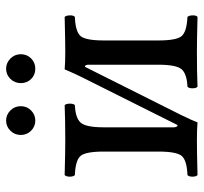

<svg xmlns="http://www.w3.org/2000/svg" viewBox="-39 -623 664 626"><g transform="rotate(-90 293.0 -310.0)"><path d="M198.2 -63 354 -374.5Q366.7 -399.9 379.9 -431.2Q399.9 -429.2 439.9 -429.2Q470.7 -429.2 550.8 -431.2Q555.7 -426.3 555.9 -414.1Q556.2 -401.9 550.8 -397.9Q502.9 -396 488.5 -379.4Q474.1 -362.8 474.1 -303.2V-126Q474.1 -65.9 488.5 -49.6Q502.9 -33.2 550.8 -30.8Q555.7 -25.9 555.9 -13.9Q556.2 -2 550.8 2Q472.7 0 439.9 0Q369.1 0 323.2 2Q318.4 -2 318.1 -13.9Q317.9 -25.9 323.2 -30.8Q365.2 -32.7 380.1 -49.8Q395 -66.9 395 -126V-353Q395 -365.2 388.2 -365.2L231.4 -52.2Q213.9 -16.6 207 2Q185.1 0 146 0Q112.8 0 35.2 2Q30.3 -2 30 -13.9Q29.8 -25.9 35.2 -30.8Q83 -32.7 97.4 -49.3Q111.8 -65.9 111.8 -126V-303.2Q111.8 -363.3 97.4 -379.6Q83 -396 35.2 -397.9Q30.3 -401.9 30 -413.8Q29.8 -425.8 35.2 -431.2Q111.3 -429.2 146 -429.2Q216.8 -429.2 263.2 -431.2Q268.1 -426.3 268.1 -414.1Q268.1 -401.9 263.2 -397.9Q221.2 -396 206.1 -378.9Q190.9 -361.8 190.9 -303.2V-75.2Q191.4 -63 198.2 -63ZM179.9 -540.5Q166 -554.2 166 -574.2Q166 -594.2 179.9 -608.2Q193.8 -622.1 212.9 -622.1Q231.9 -622.1 245.8 -608.2Q259.8 -594.2 259.8 -574.2Q259.8 -554.2 245.8 -540.5Q231.9 -526.9 212.9 -526.9Q193.8 -526.9 179.9 -540.5ZM348.4 -540.5Q335 -554.2 335 -574.2Q335 -594.2 348.9 -608.2Q362.8 -622.1 381.8 -622.1Q400.9 -622.1 415 -608.2Q429.2 -594.2 429.2 -574.2Q429.2 -554.2 415.5 -540.5Q401.9 -526.9 381.8 -526.9Q361.8 -526.9 348.4 -540.5Z"/></g></svg>

Font: Linux Libertine
Style: Regular
Weight: 400
Designer: Philipp H. Poll
Foundry: Philipp H. Poll
Version: Version 5.3.0 ; ttfautohint (v0.9)